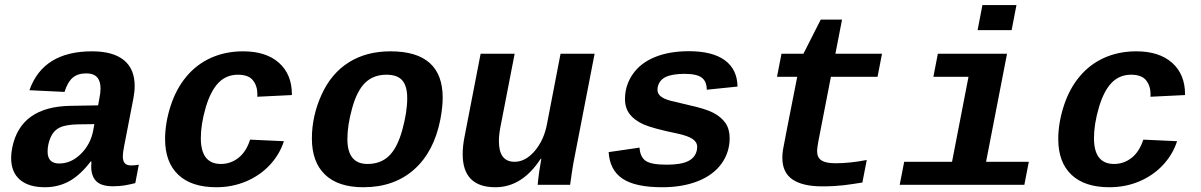

<svg xmlns="http://www.w3.org/2000/svg" viewBox="-20 -745 4841 774"><path d="M161.1 9.8Q95.7 9.8 60.3 -20.5Q24.9 -50.8 24.9 -108.4Q24.9 -127.4 29.3 -149.4Q62.5 -315.9 266.1 -318.4L375.5 -320.3L380.4 -347.2Q385.3 -370.6 385.3 -388.2Q385.3 -449.2 328.1 -449.2Q293.5 -449.2 272.9 -431.6Q252.4 -414.1 240.2 -374.5L98.6 -381.3Q153.8 -538.1 351.1 -538.1Q435.5 -538.1 479.2 -502.7Q522.9 -467.3 522.9 -398.4Q522.9 -376 517.6 -347.7L480.5 -156.2Q475.1 -129.4 475.1 -114.7Q475.1 -96.7 482.7 -87.4Q490.2 -78.1 508.8 -78.1Q524.4 -78.1 539.6 -81.1L525.4 -6.8Q512.7 -3.9 502.4 -1.5Q492.2 1 482.2 2.4Q472.2 3.9 460.9 4.9Q449.7 5.9 435.1 5.9Q388.7 5.9 368.2 -14.4Q347.7 -34.7 347.7 -74.2L348.6 -94.2H345.7Q303.7 -39.1 259.3 -14.6Q214.8 9.8 161.1 9.8ZM360.4 -244.6 294.9 -243.7Q243.7 -242.7 219.2 -230Q194.8 -217.3 183.3 -189.7Q171.9 -162.1 171.9 -133.8Q171.9 -85.9 218.8 -85.9Q266.6 -85.9 305.7 -124.3Q344.7 -162.6 355.5 -217.8Z M851.6 9.8Q752 9.8 698.7 -40.5Q645.5 -90.8 645.5 -184.6Q645.5 -249.5 668 -318.6Q690.4 -387.7 732.2 -437.3Q773.9 -486.8 832 -512.5Q890.1 -538.1 960 -538.1Q1052.7 -538.1 1104.7 -491.7Q1156.7 -445.3 1156.7 -364.3V-361.8L1017.1 -355L1017.6 -364.3Q1017.6 -398.4 999.8 -421.1Q981.9 -443.8 939 -443.8Q892.1 -443.8 860.4 -410.9Q828.6 -377.9 809.1 -311Q789.6 -244.1 789.6 -188Q789.6 -84 870.6 -84Q909.7 -84 941.2 -108.6Q972.7 -133.3 988.3 -182.1L1124.5 -175.8Q1107.4 -122.6 1067.9 -80.1Q1028.3 -37.6 972.4 -13.9Q916.5 9.8 851.6 9.8Z M1444.8 9.8Q1343.3 9.8 1290.3 -41Q1237.3 -91.8 1237.3 -187Q1237.3 -276.9 1276.1 -362.8Q1314.9 -448.7 1385.7 -493.4Q1456.5 -538.1 1554.2 -538.1Q1764.6 -538.1 1764.6 -351.1Q1764.6 -314 1755.4 -264.6Q1730 -133.3 1649.4 -61.8Q1568.8 9.8 1444.8 9.8ZM1621.6 -349.1Q1621.6 -398.4 1601.6 -421.1Q1581.5 -443.8 1538.1 -443.8Q1485.8 -443.8 1452.6 -411.9Q1419.4 -379.9 1399.9 -310.1Q1380.4 -240.2 1380.4 -184.6Q1380.4 -84 1461.4 -84Q1514.6 -84 1548.3 -116.7Q1582 -149.4 1601.8 -221.4Q1621.6 -293.5 1621.6 -349.1Z M2054.7 -528.3 1997.1 -231.9Q1991.2 -201.2 1991.2 -175.8Q1991.2 -92.8 2054.2 -92.8Q2098.6 -92.8 2135.7 -136.5Q2172.9 -180.2 2185.1 -245.1L2239.7 -528.3H2377L2297.4 -118.2Q2290.5 -85.9 2285.2 -48.6Q2279.8 -11.2 2278.3 0H2147.5Q2151.4 -44.9 2162.1 -105H2159.7Q2085 9.8 1977.1 9.8Q1845.2 9.8 1845.2 -123.5Q1845.2 -156.2 1852.5 -192.9L1917.5 -528.3Z M2649.9 9.8Q2540.5 9.8 2489.3 -24.9Q2438 -59.6 2433.6 -131.8L2558.1 -149.9Q2560.5 -112.3 2582.8 -96.7Q2605 -81.1 2667.5 -81.1Q2725.6 -81.1 2754.6 -95.7Q2783.7 -110.4 2789.6 -141.6L2790.5 -152.8Q2790.5 -172.4 2771.5 -185.1Q2752.4 -197.8 2709 -207Q2611.8 -227.1 2575.2 -243.2Q2538.6 -259.3 2519 -284.2Q2499.5 -309.1 2499.5 -345.7Q2499.5 -400.9 2530.8 -446Q2562 -491.2 2620.1 -514.9Q2678.2 -538.6 2757.3 -538.6Q2852.1 -538.6 2902.1 -502Q2952.1 -465.3 2953.1 -396L2829.1 -383.3Q2829.1 -417 2808.8 -432.1Q2788.6 -447.3 2739.7 -447.3Q2690.9 -447.3 2664.1 -434.8Q2637.2 -422.4 2631.3 -393.1L2630.4 -382.8Q2630.4 -365.2 2647.7 -353.5Q2665 -341.8 2702.1 -334.5L2754.4 -321.8Q2822.8 -307.1 2855 -290.5Q2887.2 -273.9 2904.3 -249.3Q2921.4 -224.6 2921.4 -188.5Q2921.4 -130.4 2888.2 -84.7Q2855 -39.1 2793.2 -14.6Q2731.4 9.8 2649.9 9.8Z M3193.8 -435.5H3112.3L3130.4 -528.3H3218.8L3288.6 -666H3374.5L3347.7 -528.3H3535.6L3517.6 -435.5H3329.6L3279.3 -176.8Q3273.9 -147.5 3273.9 -136.2Q3273.9 -109.9 3291.5 -98.4Q3309.1 -86.9 3347.2 -86.9Q3407.2 -86.9 3474.1 -100.1L3456.5 -9.3Q3437.5 -6.3 3419.2 -3.4Q3400.9 -0.5 3381.6 1.7Q3362.3 3.9 3341.1 5.1Q3319.8 6.3 3294.9 6.3Q3215.8 6.3 3174.8 -21.5Q3133.8 -49.3 3133.8 -109.4Q3133.8 -123.5 3136.2 -140.1Q3138.7 -156.7 3193.8 -435.5Z M3955.1 -92.8H4127.4L4109.4 0H3606.9L3625 -92.8H3817.9L3884.3 -435.5H3742.7L3760.7 -528.3H4039.6ZM3920.9 -623.5 3940.4 -724.6H4077.6L4058.1 -623.5Z M4452.1 9.8Q4352.5 9.8 4299.3 -40.5Q4246.1 -90.8 4246.1 -184.6Q4246.1 -249.5 4268.6 -318.6Q4291 -387.7 4332.8 -437.3Q4374.5 -486.8 4432.6 -512.5Q4490.7 -538.1 4560.5 -538.1Q4653.3 -538.1 4705.3 -491.7Q4757.3 -445.3 4757.3 -364.3V-361.8L4617.7 -355L4618.2 -364.3Q4618.2 -398.4 4600.3 -421.1Q4582.5 -443.8 4539.6 -443.8Q4492.7 -443.8 4460.9 -410.9Q4429.2 -377.9 4409.7 -311Q4390.1 -244.1 4390.1 -188Q4390.1 -84 4471.2 -84Q4510.3 -84 4541.7 -108.6Q4573.2 -133.3 4588.9 -182.1L4725.1 -175.8Q4708 -122.6 4668.5 -80.1Q4628.9 -37.6 4573 -13.9Q4517.1 9.8 4452.1 9.8Z"/></svg>

Font: Liberation Mono
Style: Bold Italic
Weight: 700
Italic angle: -12°
Monospace: yes
Designer: Steve Matteson
Foundry: Ascender Corporation
Version: Version 2.1.5